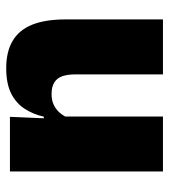

<svg xmlns="http://www.w3.org/2000/svg" viewBox="17 -549 544 618"><g transform="rotate(90 289.0 -240.0)"><path d="M42.5 -492.5H219.5V-209.5Q219.5 -186 225.2 -169Q231 -152 245 -143Q259 -134 283 -134Q302 -134 316.2 -140.5Q330.5 -147 340.8 -158Q351 -169 357 -182L384 -109H355.5Q348 -75 330.2 -47.5Q312.5 -20 281 -4Q249.5 12 199.5 12Q146 12 111 -9Q76 -30 59.2 -72.2Q42.5 -114.5 42.5 -179ZM355 -492.5H532V0H356L361.5 -126.5L355 -144.5Z"/></g></svg>

Font: Anek Devanagari Medium ExtraBold
Style: Regular
Weight: 800
Version: Version 1.003